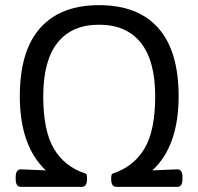

<svg xmlns="http://www.w3.org/2000/svg" viewBox="-20 -726 771 746"><path d="M61 0Q41 0 41 -30V-38Q41 -68 61 -68Q72 -68 88.5 -67Q105 -66 123.5 -65.5Q142 -65 158 -64Q108 -111 82.5 -183Q57 -255 57 -352Q57 -528 136 -617Q215 -706 365 -706Q516 -706 595 -617Q674 -528 674 -352Q674 -255 648.5 -183Q623 -111 572 -64Q588 -65 606.5 -65.5Q625 -66 641.5 -67Q658 -68 669 -68Q689 -68 689 -38V-30Q689 0 669 0H432Q412 0 412 -30V-34Q412 -42 413.5 -46.5Q415 -51 419 -52Q500 -79 541.5 -149Q583 -219 583 -352Q583 -490 527 -560Q471 -630 365 -630Q259 -630 203.5 -560Q148 -490 148 -352Q148 -219 189 -149Q230 -79 311 -52Q316 -51 317 -46.5Q318 -42 318 -34V-30Q318 0 298 0Z"/></svg>

Font: Asap
Style: Regular
Weight: 400
Designer: Pablo Cosgaya
Foundry: Omnibus-Type
Version: Version 3.001